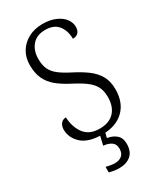

<svg xmlns="http://www.w3.org/2000/svg" viewBox="-234 -807 947 1121"><g transform="rotate(-30 240.0 -247.0)"><path d="M235 10Q142 10 97.5 -31Q53 -72 53 -127Q53 -151 65.5 -167Q78 -183 100 -183Q103 -116 136.5 -71.5Q170 -27 239 -27Q304 -27 338 -63.5Q372 -100 372 -165Q372 -206 357 -234.5Q342 -263 310 -287Q278 -311 225 -338Q173 -365 139 -393.5Q105 -422 87.5 -460Q70 -498 70 -552Q70 -603 93.5 -641.5Q117 -680 158.5 -702Q200 -724 254 -724Q304 -724 340.5 -708Q377 -692 396 -666.5Q415 -641 415 -613Q415 -586 401.5 -573Q388 -560 365 -560Q365 -614 337 -650Q309 -686 250 -686Q192 -686 161.5 -650Q131 -614 131 -558Q131 -516 144.5 -488Q158 -460 187.5 -437.5Q217 -415 265 -391Q314 -366 352 -338Q390 -310 411.5 -272.5Q433 -235 433 -181Q433 -92 380.5 -41Q328 10 235 10ZM222 230Q207 230 190 227.5Q173 225 156 220V183Q173 187 187.5 189.5Q202 192 215 192Q244 192 262 177Q280 162 280 131Q280 101 260 86.5Q240 72 206 69L224 -9H259L247 41Q284 47 307.5 67.5Q331 88 331 128Q331 179 301.5 204.5Q272 230 222 230Z"/></g></svg>

Font: Noto Serif Tamil SemiCondensed Light
Style: Italic
Weight: 300
Width: 4
Italic angle: -12°
Designer: Indian Type Foundry, Tom Grace, and the Monotype Design Team
Foundry: Monotype Imaging Inc.
Version: Version 2.003; ttfautohint (v1.8.4.7-5d5b)